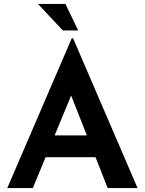

<svg xmlns="http://www.w3.org/2000/svg" viewBox="-20 -957 737 977"><path d="M17 0 345 -762H352L680 0H528L466 -157H212L147 0ZM258 -268H422L342 -471ZM173 -937H313L378 -802H300Z"/></svg>

Font: Reem Kufi SemiBold
Style: Regular
Weight: 600
Designer: Khaled Hosny
Version: Version 1.001